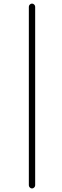

<svg xmlns="http://www.w3.org/2000/svg" viewBox="-20 -853 344 1069"><path d="M140.6 178.7V-815.4Q140.6 -822.3 146 -827.6Q151.4 -833 158.2 -833Q165 -833 170.4 -827.6Q175.8 -822.3 175.8 -815.4V178.7Q175.8 185.5 170.4 190.9Q165 196.3 158.2 196.3Q151.4 196.3 146 190.9Q140.6 185.5 140.6 178.7Z"/></svg>

Font: Gen Jyuu Gothic ExtraLight
Style: Regular
Weight: 100
Designer: [Source Han Sans]
Ryoko NISHIZUKA  (kana & ideographs); Paul D. Hunt (Latin, Greek & Cyrillic); Wenlong ZHANG  (bopomofo
Version: Version 1.002.20150607